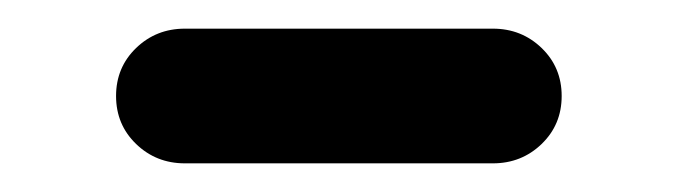

<svg xmlns="http://www.w3.org/2000/svg" viewBox="-20 -334 472 134"><path d="M109 -220Q89 -220 75 -233.5Q61 -247 61 -267Q61 -287 75 -300.5Q89 -314 109 -314H324Q344 -314 358 -300.5Q372 -287 372 -267Q372 -247 358 -233.5Q344 -220 324 -220Z"/></svg>

Font: Chiron GoRound TC M
Style: Regular
Weight: 500
Designer: Ryoko NISHIZUKA 西塚涼子 (kana, bopomofo & ideographs); Paul D. Hunt (Latin, Greek & Cyrillic); Sandoll Communications 산돌커뮤니
Foundry: Adobe
Version: Version 1.000;hotconv 1.1.1;makeotfexe 2.6.0